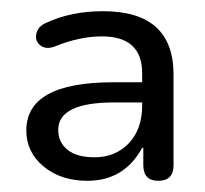

<svg xmlns="http://www.w3.org/2000/svg" viewBox="-20 -734 367 343"><path d="M136 -411Q89 -411 58 -436.5Q27 -462 27 -501Q27 -587 182 -587H234V-603Q234 -669 162 -669Q122 -669 78 -651Q62 -645 52 -653Q42 -661 45 -674Q48 -687 62 -693Q107 -714 164 -714Q290 -714 290 -601V-439Q290 -411 263 -411Q236 -411 236 -439V-470H234Q202 -411 136 -411ZM149 -453Q186 -453 210 -478Q234 -503 234 -546V-551H184Q84 -551 84 -502Q84 -480 100.5 -466.5Q117 -453 149 -453Z"/></svg>

Font: Nunito
Style: Regular
Weight: 400
Designer: Vernon Adams
Foundry: Vernon Adams
Version: Version 3.602